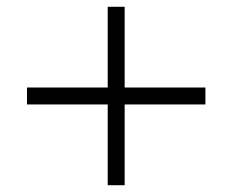

<svg xmlns="http://www.w3.org/2000/svg" viewBox="-20 -628 690 570"><path d="M350.1 -317.9V-78.1H299.8V-317.9H60.1V-368.2H299.8V-607.9H350.1V-368.2H589.8V-317.9Z"/></svg>

Font: Marcellus SC
Style: Regular
Weight: 400
Designer: Astigmatic (AOETI)
Foundry: Astigmatic (AOETI)
Version: Version 1.001